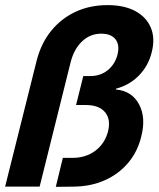

<svg xmlns="http://www.w3.org/2000/svg" viewBox="-20 -730 622 751"><path d="M198.3 0.8 225.8 -112.5H263.3Q315.8 -112.5 352.9 -140.4Q390 -168.3 402.5 -215.8Q414.2 -263.3 390.8 -291.2Q367.5 -319.2 315.8 -319.2H277.5L305.8 -432.5H333.3Q372.5 -432.5 400.8 -455Q429.2 -477.5 439.2 -515Q449.2 -553.3 432.1 -575.8Q415 -598.3 375.8 -598.3Q333.3 -598.3 301.7 -568.8Q270 -539.2 256.7 -488.3L135 0H0L123.3 -492.5Q140.8 -560.8 180 -609.2Q219.2 -657.5 275.4 -683.8Q331.7 -710 400.8 -710Q465.8 -710 509.2 -686.7Q552.5 -663.3 570 -621.7Q587.5 -580 573.3 -525Q560 -471.7 522.9 -434.2Q485.8 -396.7 434.2 -383.3L433.3 -380Q495.8 -374.2 523.8 -322.1Q551.7 -270 532.5 -195.8Q518.3 -136.7 481.2 -92.9Q444.2 -49.2 390 -25Q335.8 -0.8 268.3 0Z"/></svg>

Font: Funnel Sans Light
Style: Bold Italic
Weight: 700
Italic angle: -14.036°
Version: Version 1.000